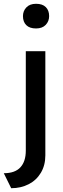

<svg xmlns="http://www.w3.org/2000/svg" viewBox="-51 -795 334 1012"><path d="M8 197 -31 118Q28 118 56.5 87Q85 56 85 -1V-525H188V24Q188 76 164.5 115.5Q141 155 100 176Q59 197 8 197ZM70 -710Q70 -737 88 -756Q106 -775 139 -775Q173 -775 190.5 -757.5Q208 -740 208 -710Q208 -683 190 -664Q172 -645 139 -645Q105 -645 87.5 -662.5Q70 -680 70 -710Z"/></svg>

Font: Lexend
Style: Regular
Weight: 400
Designer: Thomas Jockin
Foundry: Lexend
Version: Version 1.000